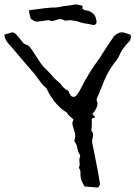

<svg xmlns="http://www.w3.org/2000/svg" viewBox="-25 -846 611 866"><path d="M298.8 -314 290.5 -320.8Q280.8 -328.6 278.8 -335.4Q277.8 -337.9 274.4 -340.3L267.6 -344.2Q233.4 -365.7 202.1 -414.6L194.8 -427.7L188 -441.4L186 -445.8Q184.6 -448.7 183.1 -449.7Q167.5 -461.4 152.3 -483.4L139.2 -501Q132.3 -511.7 125.5 -518.6L107.4 -539.6L88.9 -561L26.9 -633.8L24.9 -636.7L22 -639.6Q-2.4 -662.1 -5.4 -689.9L11.7 -694.8L29.8 -700.2Q42 -699.2 50.3 -688.5L73.7 -660.2L77.1 -655.3L81.1 -650.9Q86.9 -646 93.8 -644.5Q101.1 -642.6 106 -637.7L110.8 -632.8L114.3 -627.4Q121.1 -618.7 129.4 -605.5L144 -582.5Q161.1 -555.2 176.8 -539.1L190.4 -525.9Q198.7 -518.1 203.6 -512.2Q211.4 -502 224.1 -489.3L235.8 -479L247.6 -468.3L252.4 -461.9Q264.2 -445.3 284.2 -435.5L287.1 -428.2L290.5 -420.9Q294.9 -410.2 305.7 -409.2H307.6Q316.4 -409.2 321.8 -418.5L331.1 -431.6L338.4 -444.3Q375.5 -519.5 425.3 -585Q430.7 -592.8 438 -605.5L451.2 -626L486.8 -679.2Q489.7 -684.1 494.1 -687Q504.4 -695.8 514.6 -698.7Q520 -700.2 525.4 -700.2Q534.2 -700.2 543 -696.3L553.2 -692.9L564 -689.5Q565.4 -684.1 565.4 -679.7Q565.4 -666 555.2 -655.8Q525.4 -625.5 514.6 -599.1Q509.3 -584.5 491.2 -562.5Q465.8 -529.3 447.8 -488.8L413.6 -404.8L410.6 -397.9V-396Q410.6 -393.1 411.6 -391.1Q414.6 -385.3 414.6 -377.9Q414.6 -358.4 391.6 -331.5Q398.4 -324.7 403.8 -318.8Q403.8 -315.4 398.9 -314L394 -313L389.2 -311V-287.1L388.7 -276.4L388.2 -266.1L387.2 -262.7V-258.3Q387.2 -255.9 388.7 -254.4Q395 -247.6 395 -237.8V-236.3L393.6 -227.1L391.6 -217.8L390.6 -210.9V-203.6L400.9 -153.3L410.6 -103L418.5 -62L425.3 -21Q425.8 -19 425.8 -17.1Q425.8 -6.3 415.5 0L387.2 -2.4Q370.1 -3.9 356.9 -4.9Q337.9 -32.2 337.9 -57.6V-71.8Q336.9 -79.6 333 -85.4Q331.1 -87.9 331.1 -90.3Q331.1 -91.3 331.5 -92.3Q334.5 -97.7 334.5 -104L333.5 -115.7Q333 -120.6 333 -124.5Q333 -133.8 335.9 -139.2Q336.4 -141.6 336.4 -144V-145Q336.4 -147.5 335 -148.4Q327.6 -157.2 324.2 -176.3L320.8 -190.9Q317.9 -198.7 313 -204.6Q310.5 -207.5 310.5 -210.9Q310.5 -213.4 311.5 -215.8Q314.5 -224.1 314.5 -233.9Q314.5 -238.3 314 -242.7L306.2 -269L303.2 -278.3L301.3 -287.6V-289.1Q301.3 -298.3 306.6 -306.6ZM395 -784.7Q408.2 -773.4 410.6 -748Q410.6 -745.6 409.7 -741.7Q408.7 -738.8 407.2 -737.3Q401.9 -732.9 397 -732.9Q395 -732.9 393.1 -733.9Q384.8 -735.8 371.6 -738.3L350.1 -741.7L336.4 -745.6L322.8 -750L317.4 -751.5Q314.9 -752.4 313 -752.4H308.6Q303.2 -752.4 296.9 -754.4Q294.4 -755.4 291 -755.4Q286.6 -755.4 280.3 -753.9Q275.9 -752.9 272 -752.9Q265.6 -752.9 260.7 -756.3Q254.9 -759.8 247.1 -759.8Q239.3 -759.8 229.5 -756.3Q218.8 -751.5 210 -751.5Q202.6 -751.5 196.8 -754.4Q194.8 -755.4 192.4 -755.4L188.5 -754.4L143.6 -748.5H141.1Q136.2 -748.5 130.4 -751Q127.4 -752.4 122.6 -755.4L118.7 -758.3L113.8 -761.2L109.9 -776.4L106.4 -790.5L106 -794.4V-797.4L107.4 -799.3L108.9 -800.3L162.1 -807.1L178.2 -809.1L193.8 -810.5L208 -812H222.2Q239.3 -813 250.5 -815.9Q258.8 -818.8 275.4 -819.8L287.6 -821.3L299.8 -823.2Q306.6 -825.7 314.9 -825.7Q329.1 -825.7 347.2 -819.8Q347.2 -815.4 346.7 -806.2Q351.1 -802.7 356.4 -800.8L361.8 -799.3L367.2 -798.8Q381.3 -796.4 395 -784.7Z"/></svg>

Font: Kurland
Style: Regular
Weight: 400
Designer: GGBot
Version: 0.22